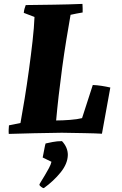

<svg xmlns="http://www.w3.org/2000/svg" viewBox="-20 -681 624 985"><path d="M25 6Q24 -5 24.5 -16Q25 -27 26 -38L85 -50Q95 -104 106.5 -175Q118 -246 128.5 -322.5Q139 -399 147 -470Q155 -541 157 -594L102 -615Q103 -626 105.5 -635.5Q108 -645 112 -655Q184 -656 257 -657Q330 -658 403 -661Q404 -650 404 -639Q404 -628 404 -617Q390 -615 373 -611.5Q356 -608 342 -605Q332 -548 320.5 -478Q309 -408 299 -334Q289 -260 281 -190Q273 -120 268 -63Q301 -63 339.5 -66Q378 -69 401 -75L456 -245Q479 -244 501.5 -240.5Q524 -237 546 -232L503 5Q470 3 413.5 2Q357 1 297 0Q225 1 154.5 2.5Q84 4 25 6ZM205 284Q199 284 190.5 277Q182 270 182 267Q182 264 190.5 250.5Q199 237 210 218.5Q221 200 231 181.5Q241 163 244 149L199 127Q200 122 203 106.5Q206 91 209 75.5Q212 60 214 55Q227 52 250 47.5Q273 43 298 43Q328 75 328 114Q327 159 291 203.5Q255 248 205 284Z"/></svg>

Font: Albura ExtraBold
Style: Italic
Weight: 758
Italic angle: -7°
Designer: Mercedes Jáuregui
Foundry: Omnibus-Type Team
Version: Version 1.000; ttfautohint (v1.8.3)